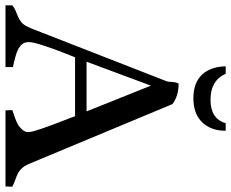

<svg xmlns="http://www.w3.org/2000/svg" viewBox="-94 -770 862 717"><g transform="rotate(90 337.5 -411.0)"><path d="M394.5 -302.7 298.3 -543 209 -302.7ZM432.6 -207Q416 -249 412.6 -259.8H192.4Q189.9 -252.9 184.8 -240.2Q179.7 -227.5 173.3 -211.2Q167 -194.8 160.4 -176.8Q153.8 -158.7 148.4 -141.6Q135.7 -103.5 135.7 -87.2Q135.7 -70.8 144.3 -61.3Q152.8 -51.8 165.5 -45.9Q182.1 -37.6 229 -27.8V0H-1.5V-25.4Q8.3 -33.7 18.8 -37.8Q29.3 -42 39.6 -46.4Q64.9 -57.1 74.2 -74.7Q83.5 -92.3 88.6 -106Q93.8 -119.6 99.1 -133.3L281.7 -601.1Q283.7 -606 283.9 -612.1Q284.2 -618.2 284.7 -624Q286.1 -640.1 291 -646.5Q336.9 -646.5 367.2 -623.5L591.3 -85.9Q603 -58.6 627 -45.9Q638.2 -40.5 650.4 -36.4Q662.6 -32.2 675.8 -25.4L674.8 0H390.6L389.6 -25.4Q428.7 -38.1 441.4 -45.4Q454.1 -52.7 462.9 -63Q471.7 -73.2 471.7 -83.5Q471.7 -93.8 468 -106.7Q464.4 -119.6 458.7 -136.2Q453.1 -152.8 446 -171.4Q439 -189.9 432.6 -207ZM253.9 -822.3Q279.3 -765.6 350.8 -765.6Q422.4 -765.6 438.5 -822.3H466.8Q466.8 -767.1 435.1 -734.4Q403.3 -701.7 345.7 -701.7Q288.1 -701.7 257.8 -733.4Q227.5 -765.1 226.1 -822.3Z"/></g></svg>

Font: RadleyRegular
Style: Regular
Weight: 400
Designer: vernon adams
Foundry: vernon adams
Version: Version 1.000;PS 001.001;hotconv 1.0.56